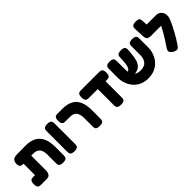

<svg xmlns="http://www.w3.org/2000/svg" viewBox="202 -1923 3079 3079"><g transform="rotate(-45 1741.5 -383.5)"><path d="M703 -266V-90Q703 -58 698.5 -40.5Q694 -23 675 -11.5Q656 0 615 0Q574 0 554.5 -10.5Q535 -21 530.5 -37.5Q526 -54 526 -83V-263Q526 -355 490.5 -398.5Q455 -442 381 -442H331V-109Q331 -65 311.5 -32.5Q292 0 241 0H125Q93 0 75.5 -4.5Q58 -9 46.5 -28.5Q35 -48 35 -89Q35 -131 46.5 -150Q58 -169 75 -173.5Q92 -178 124 -178H152V-435Q112 -436 90.5 -453Q69 -470 69 -509Q69 -566 95 -591.5Q121 -617 189 -618L368 -620Q537 -622 620 -535Q703 -448 703 -266Z M872 -620Q913 -620 932 -608.5Q951 -597 955.5 -579.5Q960 -562 960 -531V-88Q960 -57 955.5 -39.5Q951 -22 932 -11Q913 0 871 0Q830 0 811 -11.5Q792 -23 787.5 -40.5Q783 -58 783 -89V-532Q783 -563 787.5 -580.5Q792 -598 811 -609Q830 -620 872 -620Z M1358 -83V-263Q1358 -355 1322.5 -398.5Q1287 -442 1213 -442H1120Q1088 -442 1070.5 -446.5Q1053 -451 1041.5 -470.5Q1030 -490 1030 -531Q1030 -573 1041.5 -592Q1053 -611 1070 -615.5Q1087 -620 1119 -620H1210Q1377 -620 1456 -534Q1535 -448 1535 -266V-90Q1535 -58 1530.5 -40.5Q1526 -23 1507 -11.5Q1488 0 1447 0Q1406 0 1386.5 -10.5Q1367 -21 1362.5 -37.5Q1358 -54 1358 -83Z M2125 -531Q2125 -490 2113.5 -470.5Q2102 -451 2084.5 -446.5Q2067 -442 2035 -442H2017V-83Q2017 -54 2012.5 -37.5Q2008 -21 1988.5 -10.5Q1969 0 1928 0Q1887 0 1868 -11.5Q1849 -23 1844.5 -40.5Q1840 -58 1840 -90V-442H1650Q1618 -442 1600.5 -446.5Q1583 -451 1571.5 -470.5Q1560 -490 1560 -531Q1560 -573 1571.5 -592Q1583 -611 1600 -615.5Q1617 -620 1649 -620H2036Q2068 -620 2085 -615.5Q2102 -611 2113.5 -592Q2125 -573 2125 -531Z M2885 -530V-342Q2885 -254 2845.5 -172.5Q2806 -91 2727 -39.5Q2648 12 2536 12Q2426 12 2349 -40Q2272 -92 2233.5 -174Q2195 -256 2195 -344V-531Q2195 -563 2199.5 -580Q2204 -597 2223 -608.5Q2242 -620 2284 -620Q2325 -620 2344.5 -608.5Q2364 -597 2368.5 -579.5Q2373 -562 2373 -530V-344Q2373 -323 2376 -300Q2442 -308 2449 -483L2451 -537Q2452 -567 2457 -583Q2462 -599 2481 -609.5Q2500 -620 2541 -620Q2593 -620 2611.5 -602Q2630 -584 2630 -551Q2630 -537 2629 -530L2625 -480Q2617 -387 2599 -328Q2581 -269 2542 -235.5Q2503 -202 2435 -194Q2476 -166 2539 -166Q2629 -166 2668.5 -216.5Q2708 -267 2708 -345V-537Q2708 -566 2712.5 -582.5Q2717 -599 2736.5 -609.5Q2756 -620 2797 -620Q2838 -620 2857 -608.5Q2876 -597 2880.5 -579.5Q2885 -562 2885 -530Z M3464 -487Q3464 -448 3448 -409Q3359 -206 3245 -40Q3227 -13 3213.5 -0.5Q3200 12 3179 12Q3157 12 3127 -5Q3067 -39 3067 -77Q3067 -99 3088 -129Q3198 -285 3277 -442H3048Q3011 -442 2991 -450.5Q2971 -459 2963 -478Q2955 -497 2953 -531L2945 -691Q2944 -720 2949 -738Q2954 -756 2974.5 -767.5Q2995 -779 3037 -779Q3078 -779 3096 -767.5Q3114 -756 3117 -742Q3120 -728 3122 -690L3126 -620H3333Q3393 -620 3428.5 -583Q3464 -546 3464 -487Z"/></g></svg>

Font: Fredoka One
Style: Regular
Weight: 400
Designer: Milena B. Brandão, Ben Nathan
Version: Version 2.000; ttfautohint (v1.5.33-1714) -l 8 -r 50 -G 200 